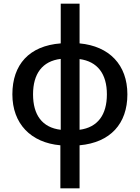

<svg xmlns="http://www.w3.org/2000/svg" viewBox="-20 -780 758 1040"><path d="M411 -760H309V-545C138 -532 47 -430 47 -269C47 -110 147 -7 307 7V240H411V7C578 -8 670 -110 670 -269C670 -429 572 -530 411 -545ZM309 -461V-77C208 -89 159 -158 159 -269C159 -380 209 -449 309 -461ZM411 -460C508 -447 559 -380 559 -269C559 -159 510 -90 411 -77Z"/></svg>

Font: Noto Sans Thai Medium
Style: Regular
Weight: 500
Designer: Monotype Design Team
Foundry: Monotype Imaging Inc.
Version: Version 1.901